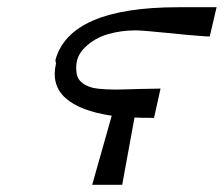

<svg xmlns="http://www.w3.org/2000/svg" viewBox="-20 -512 619 531"><path d="M135 -337Q134 -338 134 -341Q134 -344 133 -345Q172 -492 473 -492H579L560 -411Q551 -411 529 -413Q510 -414 442 -421Q374 -428 354 -428Q315 -428 278.5 -417.5Q242 -407 215 -381Q188 -355 191 -318Q191 -281 237 -269Q251 -266 273.5 -265Q296 -264 314.5 -264.5Q333 -265 368 -266Q403 -267 424 -267L406 -186Q364 -186 352 -187L318 -1H235L289 -192Q201 -205 161 -241Q121 -277 135 -337Z"/></svg>

Font: Coval
Style: Light Italic
Weight: 300
Foundry: Context Ltd
Version: Version 001.000